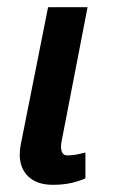

<svg xmlns="http://www.w3.org/2000/svg" viewBox="-20 -510 314 535"><path d="M128 5Q148 5 164.5 2.5Q181 0 193 -4Q207 -8 218 -13V-85Q210 -83 201 -81Q193 -79 184 -78Q175 -77 167 -77Q150 -77 150 -102Q150 -106 150.5 -109.5Q151 -113 152 -118L224 -490H114L38 -108Q35 -93 35 -79Q35 -41 59 -18Q83 5 128 5Z"/></svg>

Font: Amaranth
Style: Italic
Weight: 400
Designer: Gesine Todt
Foundry: Gesine Todt
Version: Version 1.001